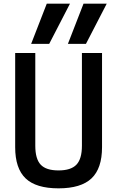

<svg xmlns="http://www.w3.org/2000/svg" viewBox="-20 -1020 640 1050"><path d="M300 10Q177 10 120 -44.5Q63 -99 63 -215V-730H173V-223Q173 -151 202.5 -119.5Q232 -88 300 -88Q368 -88 398 -119.5Q428 -151 428 -223V-730H538V-215Q538 -99 480.5 -44.5Q423 10 300 10ZM450 -780 563.7 -1000H436.8L351.3 -780ZM249 -780 362.7 -1000H235.8L150.3 -780Z"/></svg>

Font: M PLUS Code Latin 60 Medium
Style: Regular
Weight: 500
Width: 7
Monospace: yes
Designer: Coji Morishita
Foundry: UNDERFOREST DESIGN
Version: Version 1.005; ttfautohint (v1.8.3)